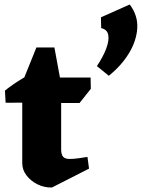

<svg xmlns="http://www.w3.org/2000/svg" viewBox="-20 -818 631 854"><path d="M211 16Q178 17 148 2.5Q118 -12 98.5 -37Q79 -62 79 -92V-451L142 -607H222L252 -444V-154Q252 -130 261 -120.5Q270 -111 289 -111Q307 -111 329 -114Q351 -117 369 -120L376 -68ZM5 -361 2 -415Q38 -444 82.5 -470.5Q127 -497 179 -522L206 -431L192 -362ZM201 -360V-473H383L384 -423L334 -360ZM464 -481 411 -524Q439 -566 452.5 -602Q466 -638 461.5 -662.5Q457 -687 430 -693L429 -741L557 -798Q594 -749 590.5 -692.5Q587 -636 553.5 -581Q520 -526 464 -481Z"/></svg>

Font: Eczar
Style: Bold
Weight: 700
Designer: Vaibhav Singh
Foundry: Rosetta Type Foundry
Version: Version 2.000